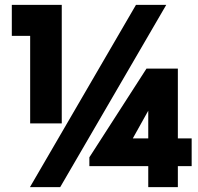

<svg xmlns="http://www.w3.org/2000/svg" viewBox="-20 -770 814 790"><path d="M347.7 -122.7 582.7 -487.7H711.8V-200.5H768.6V-86.4H711.8V0H590V-86.4H347.7ZM227.7 0H103.2L539.5 -750H664.1ZM104.1 -622.3H28.6V-750H234.1V-262.3H104.1ZM590 -314.5 526.4 -200.5H590Z"/></svg>

Font: Spartan MB Black
Style: Regular
Weight: 900
Designer: Matt Bailey, Mirko Velimirovic
Foundry: Matt Bailey
Version: Version 1.005